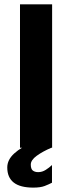

<svg xmlns="http://www.w3.org/2000/svg" viewBox="-20 -687 335 893"><path d="M134.8 185.6Q73.8 185.6 43.8 162Q13.8 138.4 13.8 91.8Q13.8 56 46.5 26.4Q79.2 -3.2 130.2 -23L219.4 0Q178.8 17.2 151 37.4Q123.2 57.6 123.2 78.4Q123.2 98.8 132.6 106.2Q142 113.6 157.8 113.6Q176.2 113.6 192.7 103.1Q209.2 92.6 221.8 80.6V162.8Q207.4 170.4 187.8 178Q168.2 185.6 134.8 185.6ZM73 0V-667H222.4V0Z"/></svg>

Font: Maven Pro VF Beta
Style: Regular
Weight: 400
Designer: Joe Prince
Foundry: Joe Prince
Version: Version 2.002